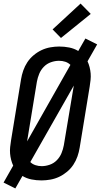

<svg xmlns="http://www.w3.org/2000/svg" viewBox="-28 -1004 565 1077"><path d="M58 53 -8 20 46 -75Q39 -90 34.5 -107.5Q30 -125 28.5 -143Q27 -161 29 -179.5Q31 -198 34 -217L90 -559Q94 -584 102.5 -608.5Q111 -633 125.5 -655Q140 -677 161 -694.5Q182 -712 205.5 -723Q229 -734 254.5 -738.5Q280 -743 304 -743Q333 -743 360.5 -737.5Q388 -732 411 -718L451 -788L517 -755L463 -660Q470 -645 474.5 -627.5Q479 -610 480.5 -592Q482 -574 480 -555.5Q478 -537 475 -518L419 -176Q415 -151 406.5 -126.5Q398 -102 383.5 -80Q369 -58 348 -40.5Q327 -23 303.5 -12Q280 -1 254.5 3.5Q229 8 205 8Q176 8 148.5 2.5Q121 -3 98 -17ZM124 -211 367 -640Q355 -652 338.5 -657.5Q322 -663 303 -663Q281 -663 258 -655Q235 -647 218 -629.5Q201 -612 192 -590Q183 -568 179 -546ZM206 -72Q228 -72 251 -80Q274 -88 291 -105.5Q308 -123 317 -145Q326 -167 330 -189L386 -524L142 -95Q154 -83 171 -77.5Q188 -72 206 -72ZM314 -791 267 -839 424 -984 481 -926Z"/></svg>

Font: Iosevka SS04 Medium
Style: Italic
Weight: 500
Italic angle: -9°
Monospace: yes
Designer: Belleve Invis
Foundry: Belleve Invis
Version: Version 19.0.0; ttfautohint (v1.8.4)